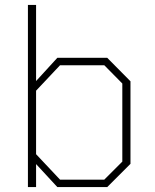

<svg xmlns="http://www.w3.org/2000/svg" viewBox="-20 -757 626 777"><path d="M93 0V-737H126V-429L212 -523H414L508 -428V-94L414 0H212L126 -93V0ZM223 -30H402L475 -103V-419L402 -493H223L126 -390V-133Z"/></svg>

Font: Tomorrow ExtraLight
Style: Regular
Weight: 275
Designer: Tony de Marco, Monica Rizzolli
Foundry: Just in Type
Version: Version 2.002